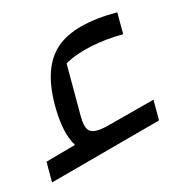

<svg xmlns="http://www.w3.org/2000/svg" viewBox="-78 -563 572 608"><g transform="rotate(-15 208.0 -259.5)"><path d="M398 -196V-128L20 -26V-94L121 -122Q92 -168 92 -259Q92 -384 154.5 -438.5Q217 -493 359 -493V-421Q303 -421 250.5 -410Q198 -399 162 -378V-205Q162 -174 170.5 -161Q179 -148 200 -148Q216 -148 246 -156Z"/></g></svg>

Font: Changa Light
Style: Regular
Weight: 300
Designer: Eduardo Rodriguez Tunni
Foundry: Eduardo Rodriguez Tunni
Version: Version 2.002; ttfautohint (v1.5) -l 8 -r 50 -G 110 -x 14 -H